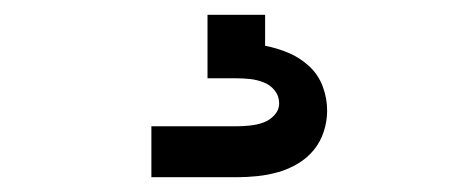

<svg xmlns="http://www.w3.org/2000/svg" viewBox="-20 -20 640 260"><path d="M185 220V151H300Q309 151 318.5 150Q328 149 336.5 146Q345 143 351.5 136Q358 129 358 120Q358 110 352 102.5Q346 95 337 91.5Q328 88 318.5 87Q309 86 300 86H261V0H339V42Q355 45 370.5 51.5Q386 58 398.5 69.5Q411 81 417 97Q423 113 423 130Q423 144 418.5 158Q414 172 405 183Q396 194 383.5 201.5Q371 209 357 213Q343 217 328.5 218.5Q314 220 300 220Z"/></svg>

Font: R Plex Mono
Style: Regular
Weight: 400
Monospace: yes
Designer: Belleve Invis
Foundry: Belleve Invis
Version: Version 31.8.0